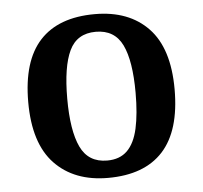

<svg xmlns="http://www.w3.org/2000/svg" viewBox="-45 -595 690 652"><g transform="rotate(-5 300.0 -269.0)"><path d="M298 10Q183 10 116.5 -59.5Q50 -129 50 -270Q50 -410 113.5 -479Q177 -548 301 -548Q417 -548 483 -479Q549 -410 549 -270Q549 -129 485.5 -59.5Q422 10 298 10ZM300 -49Q343 -49 368.5 -74Q394 -99 405 -148.5Q416 -198 416 -270Q416 -379 389.5 -433.5Q363 -488 299 -488Q235 -488 209 -433.5Q183 -379 183 -270Q183 -161 209.5 -105Q236 -49 300 -49Z"/></g></svg>

Font: Noto Serif Hebrew SemiBold
Style: Regular
Weight: 600
Version: Version 2.003